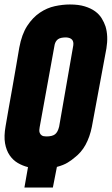

<svg xmlns="http://www.w3.org/2000/svg" viewBox="-20 -737 499 857"><path d="M307 -534Q312 -568 275 -570Q250 -570 239 -562Q228 -554 224 -538L157 -169Q156 -164 155.5 -157Q155 -150 157.5 -143.5Q160 -137 166.5 -132.5Q173 -128 187 -128Q213 -128 225.5 -137.5Q238 -147 244 -172ZM105 9Q81 3 59.5 -9.5Q38 -22 23 -44Q8 -66 2.5 -97.5Q-3 -129 5 -174Q9 -200 17.5 -246.5Q26 -293 35 -344.5Q44 -396 52.5 -445Q61 -494 66 -524Q77 -584 101.5 -621.5Q126 -659 158 -680.5Q190 -702 225 -709.5Q260 -717 292 -717Q331 -717 358.5 -708.5Q386 -700 404.5 -686.5Q423 -673 434 -655Q445 -637 451 -619Q464 -576 455 -521L390 -171Q381 -126 362 -91Q343 -56 311 -32Q301 -23 282.5 -11.5Q264 0 234 8L216 100H89Z"/></svg>

Font: Relentless
Style: Condensed Bold Italic
Weight: 700
Width: 3
Italic angle: -7°
Designer: Sparks studio
Foundry: Sparks Studio
Version: Version 1.101